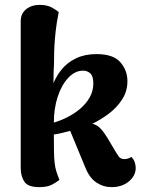

<svg xmlns="http://www.w3.org/2000/svg" viewBox="-20 -753 592 788"><path d="M141 15Q94 15 79.5 -8Q65 -31 65 -63V-662Q64 -696 86.5 -714.5Q109 -733 143 -733Q173 -733 193 -722Q213 -711 221 -703Q212 -658 208.5 -625.5Q205 -593 203.5 -566.5Q202 -540 202 -514Q202 -488 200 -456L199 -379L192 -392Q206 -434 230.5 -465Q255 -496 291.5 -513.5Q328 -531 376 -531Q445 -531 474 -497.5Q503 -464 503 -420Q503 -379 482 -346Q461 -313 428.5 -288Q396 -263 359 -245Q378 -241 392.5 -225.5Q407 -210 421 -187L447 -143Q460 -121 467.5 -110.5Q475 -100 491 -100Q497 -100 504.5 -102Q512 -104 519 -109Q529 -99 533 -87Q537 -75 537 -64Q537 -32 509 -8.5Q481 15 438 15Q404 15 375.5 -4Q347 -23 330 -66L268 -216Q249 -211 233 -207Q217 -203 201 -201Q201 -161 201.5 -133.5Q202 -106 204 -86.5Q206 -67 211 -50.5Q216 -34 224 -15Q212 -5 193 5Q174 15 141 15ZM201 -250Q229 -258 257.5 -272.5Q286 -287 310 -307.5Q334 -328 348.5 -354Q363 -380 363 -411Q363 -440 351 -451.5Q339 -463 321 -463Q288 -463 260.5 -434Q233 -405 217 -356.5Q201 -308 201 -250Z"/></svg>

Font: Arima Thin
Style: Regular
Weight: 100
Designer: Joana Correia and Natanael Gama
Foundry: NDISCOVER
Version: Version 1.101;gftools[0.9.23]